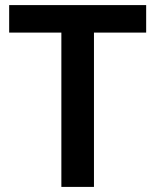

<svg xmlns="http://www.w3.org/2000/svg" viewBox="-20 -734 610 754"><path d="M349 0H221V-606H16V-714H554V-606H349Z"/></svg>

Font: Noto Sans Cham SemiBold
Style: Regular
Weight: 600
Version: Version 2.002